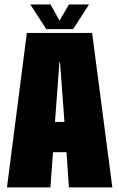

<svg xmlns="http://www.w3.org/2000/svg" viewBox="-20 -820 522 840"><path d="M10.5 0H200.5L212 -154H271L281.5 0H471.5L383 -676H97.5ZM220.5 -286.5 240 -548.5H242.5L262 -286.5ZM182.5 -692.5H300L369.5 -800.5H281.5L240.5 -729.5L201 -800.5H112.5Z"/></svg>

Font: Anybody ExtraCondensed Black
Style: Regular
Weight: 900
Width: 2
Version: Version 1.113;gftools[0.9.25]